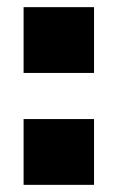

<svg xmlns="http://www.w3.org/2000/svg" viewBox="-20 -517 330 537"><path d="M46 -313V-497H243V-313ZM46 0V-184H243V0Z"/></svg>

Font: Nunito Sans 10pt Black
Style: Regular
Weight: 900
Designer: Vernon Adams
Foundry: Vernon Adams
Version: Version 3.101;gftools[0.9.27]